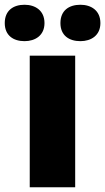

<svg xmlns="http://www.w3.org/2000/svg" viewBox="-58 -787 442 807"><path d="M-38 -690C-38 -638 -2 -614 45 -614C90 -614 129 -638 129 -690C129 -743 90 -767 45 -767C-2 -767 -38 -743 -38 -690ZM196 -690C196 -638 232 -614 280 -614C325 -614 364 -638 364 -690C364 -743 325 -767 280 -767C232 -767 196 -743 196 -690ZM258 0V-553H67V0Z"/></svg>

Font: Noto Sans Gujarati Black
Style: Regular
Weight: 900
Designer: Jelle Bosma - Monotype Design Team, Universal Thirst
Foundry: Monotype Imaging Inc.
Version: Version 2.106